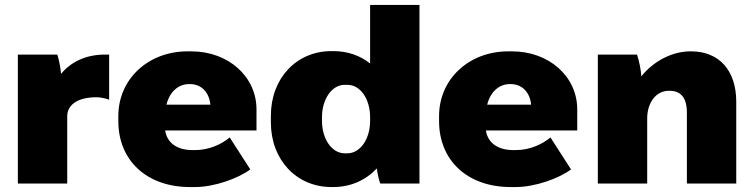

<svg xmlns="http://www.w3.org/2000/svg" viewBox="-20 -740 3034 774"><path d="M52 0H251V-272C251 -315 290 -348 369 -348C386 -348 407 -343 420 -338V-520H403C327 -520 266 -491 226 -442C225 -462 218 -499 211 -520H52Z M745 14H767C843 14 939 -20 989 -57L906 -186C873 -158 822 -135 767 -135H756C695 -135 654 -163 646 -213V-214H1014V-299C1014 -431 901 -533 751 -533H736C578 -533 457 -422 457 -272V-252C457 -90 575 14 745 14ZM651 -318C664 -371 700 -401 742 -401H746C794 -401 824 -365 828 -318Z M1316 14H1324C1394 14 1455 -14 1499 -61C1502 -40 1507 -15 1513 0H1671V-720H1472V-484C1432 -516 1381 -534 1324 -534H1316C1175 -534 1072 -424 1072 -274V-246C1072 -96 1175 14 1316 14ZM1369 -122C1319 -122 1278 -178 1278 -253V-267C1278 -342 1319 -398 1369 -398H1381C1432 -398 1472 -342 1472 -267V-253C1472 -178 1431 -122 1381 -122Z M2038 14H2060C2136 14 2232 -20 2282 -57L2199 -186C2166 -158 2115 -135 2060 -135H2049C1988 -135 1947 -163 1939 -213V-214H2307V-299C2307 -431 2194 -533 2044 -533H2029C1871 -533 1750 -422 1750 -272V-252C1750 -90 1868 14 2038 14ZM1944 -318C1957 -371 1993 -401 2035 -401H2039C2087 -401 2117 -365 2121 -318Z M2390 0H2589V-263C2589 -324 2623 -374 2676 -374H2679C2725 -374 2749 -346 2749 -285V0H2948V-330C2948 -456 2879 -533 2766 -533H2763C2699 -533 2622 -502 2565 -432C2565 -454 2556 -497 2548 -520H2390Z"/></svg>

Font: Fixel Display Black
Style: Regular
Weight: 900
Designer: AlfaBravo + MacPaw
Foundry: Kyrylo Tkachov, Marchela Mozhyna, Serhii Makarenko, Maria Weinstein, Zakhar Kryvoshyya
Version: Version 1.211